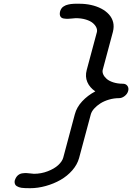

<svg xmlns="http://www.w3.org/2000/svg" viewBox="-20 -897 706 1025"><path d="M615.5 -373Q588.1 -373 561.6 -365.2Q535.2 -357.4 515.6 -344.8Q496.1 -332.3 482.5 -317Q469 -301.8 464.8 -286.6L402.3 -53.7Q392.8 -18.6 366.1 12.1Q339.4 42.7 303.2 63.4Q267.1 84 224.6 95.8Q182.1 107.7 140.6 107.7Q107.9 107.7 94 105.5Q87.2 104.2 81.3 102.3Q75.4 100.3 69.7 96.8Q64 93.3 61.3 88.3Q58.6 83.3 57.9 75.9Q57.1 68.6 61.5 59.3Q67.1 45.7 77 37.8Q86.9 30 99.1 28.3Q111.3 26.6 121.6 27Q131.8 27.3 144.2 29.1Q156.5 30.8 161.1 30.8Q199.7 30.8 234.7 17.3Q269.8 3.9 290.9 -15.6Q312 -35.2 317.6 -55.4L379.6 -287.4Q389.4 -324.5 418.6 -356Q447.8 -387.5 488.8 -409.2Q458.7 -429.7 446.2 -458.9Q433.6 -488 442.9 -523.2L497.1 -725.1Q500.2 -736.8 494.5 -749.8Q488.8 -762.7 475.5 -774Q462.2 -785.4 438.1 -792.7Q414.1 -800 383.8 -800Q379.2 -800 365.6 -798.3Q352.1 -796.6 341.7 -796.5Q331.3 -796.4 320.1 -798.2Q308.8 -800 303.3 -808Q297.9 -815.9 299.6 -829.6Q300.5 -837.2 303.6 -843.6Q306.6 -850.1 310.4 -854.7Q314.2 -859.4 320.3 -863Q326.4 -866.7 331.5 -869Q336.7 -871.3 344.7 -872.9Q352.8 -874.5 357.9 -875.4Q363 -876.2 371.5 -876.6Q379.9 -877 383.8 -877.1Q387.7 -877.2 395.4 -877.1Q403.1 -877 404.3 -877Q436.5 -877 466.3 -870.4Q496.1 -863.8 520.5 -851.1Q544.9 -838.4 561.5 -820.1Q578.1 -801.8 584 -778.4Q589.8 -755.1 582.8 -727.1L528.6 -524.9Q525.4 -513.2 531 -500.2Q536.6 -487.3 549.4 -476Q562.3 -464.6 585.1 -457.3Q607.9 -450 636 -450Q651.9 -450 660.2 -438.6Q668.5 -427.2 664.3 -411.6Q660.2 -395.8 645.6 -384.4Q631.1 -373 615.5 -373Z"/></svg>

Font: Tecnico
Style: GruesoInclinado
Weight: 700
Italic angle: -15°
Version: Version 1.3